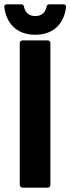

<svg xmlns="http://www.w3.org/2000/svg" viewBox="-21 -852 324 884"><path d="M70 0C70 5 75 12 83 12H199C204 12 211 8 211 0V-654C211 -659 207 -666 199 -666H83C78 -666 70 -662 70 -654ZM141 -692C232 -692 275 -750 283 -819C284 -830 276 -832 271 -832H206C200 -832 195 -829 194 -823C189 -798 174 -778 141 -778C109 -778 94 -798 89 -823C88 -829 83 -832 77 -832H11C0 -832 -2 -824 -1 -819C7 -750 51 -692 141 -692Z"/></svg>

Font: Falling Sky
Style: Bd
Weight: 700
Designer: Paul D. Hunt
Foundry: Adobe Systems Incorporated
Version: Version 1.02